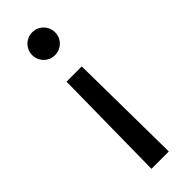

<svg xmlns="http://www.w3.org/2000/svg" viewBox="-246 -581 779 779"><g transform="rotate(-45 144.0 -191.0)"><path d="M100.6 -317.4H188L193.8 176.3H94.2ZM78.1 -492.2Q78.1 -509.8 86.9 -524.9Q95.7 -540 110.8 -548.8Q126 -557.6 143.6 -557.6Q161.6 -557.6 176.8 -548.8Q191.9 -540 200.7 -524.9Q209.5 -509.8 209.5 -492.2Q209.5 -474.1 200.7 -459Q191.9 -443.8 176.8 -435.1Q161.6 -426.3 143.6 -426.3Q126 -426.3 110.8 -435.1Q95.7 -443.8 86.9 -459Q78.1 -474.1 78.1 -492.2Z"/></g></svg>

Font: Raveo Variable
Style: Regular
Weight: 400
Designer: Jakub Foglar, Rasmus Andersson (Inter)
Foundry: Jakubfoglar.com
Version: Version 1.000;Glyphs 3.2.3 (3260)